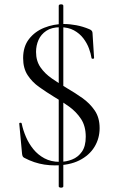

<svg xmlns="http://www.w3.org/2000/svg" viewBox="-20 -746 533 880"><path d="M231 12Q207.4 12 183.7 8.4Q160 4.8 136.7 -3Q113.4 -10.8 90.2 -23.2Q85.4 -26.2 83.6 -30.5Q81.8 -34.8 81 -42.2L68.4 -178Q67.4 -183 72.9 -183.5Q78.4 -184 79.4 -180Q85.6 -149.8 98.8 -118.9Q112 -88 132.9 -62.2Q153.8 -36.4 183.8 -20.3Q213.8 -4.2 253.8 -4.2Q283.2 -4.2 310.6 -15Q338 -25.8 355.5 -50.8Q373 -75.8 373 -119.2Q373 -167.8 351.6 -200.5Q330.2 -233.2 297.2 -257.1Q264.2 -281 227.4 -302.4Q192.4 -323.8 159.6 -347.1Q126.8 -370.4 106.4 -401.9Q86 -433.4 86 -479.8Q86 -532.6 113.1 -567.3Q140.2 -602 183.1 -619Q226 -636 272 -636Q300 -636 330 -630.3Q360 -624.6 389 -612.4Q397.4 -609.2 400.7 -604.6Q404 -600 404 -594.8L411.2 -480.6Q411.2 -476.8 405.9 -476.5Q400.6 -476.2 399.4 -480Q396.6 -500 387.6 -524.3Q378.6 -548.6 361.8 -570.6Q345 -592.6 319 -606.9Q293 -621.2 256.2 -621.2Q216.8 -621.2 192.3 -604.8Q167.8 -588.4 156.5 -562.9Q145.2 -537.4 145.2 -508Q145.2 -466.8 165.5 -437.5Q185.8 -408.2 218.1 -386Q250.4 -363.8 286.2 -342.4Q323.4 -320.8 357.5 -296.7Q391.6 -272.6 414.1 -239.7Q436.6 -206.8 436.6 -158.8Q436.6 -111.4 412.9 -72.6Q389.2 -33.8 343.5 -10.9Q297.8 12 231 12ZM249.2 108V-719Q249.2 -724 254.7 -725.5Q260.2 -727 265.2 -725.5Q270.2 -724 270.2 -719V108Q270.2 112 265.2 113.5Q260.2 115 254.7 113.5Q249.2 112 249.2 108Z"/></svg>

Font: Cormorant Infant Light
Style: Regular
Weight: 300
Designer: Christian Thalmann (Catharsis Fonts)
Foundry: Catharsis Fonts
Version: Version 4.001